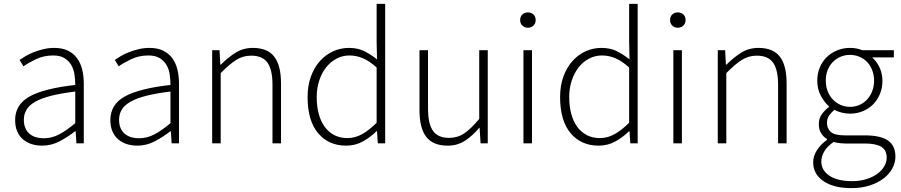

<svg xmlns="http://www.w3.org/2000/svg" viewBox="-20 -739 4648 990"><path d="M197 12Q168 12 143 4Q118 -4 99 -20Q80 -36 69 -61Q58 -86 58 -120Q58 -200 132.5 -241.5Q207 -283 368 -301Q368 -328 364 -355.5Q360 -383 347 -404.5Q334 -426 312 -439.5Q290 -453 254 -453Q206 -453 166 -434Q126 -415 101 -397L81 -430Q94 -439 112.5 -450Q131 -461 154 -470Q177 -479 204 -485.5Q231 -492 260 -492Q302 -492 331 -477.5Q360 -463 378 -438Q396 -413 404 -379.5Q412 -346 412 -307V0H374L370 -62H367Q330 -33 287.5 -10.5Q245 12 197 12ZM205 -26Q247 -26 285 -46Q323 -66 368 -104V-267Q294 -258 243 -245Q192 -232 161 -214Q130 -196 116.5 -173Q103 -150 103 -122Q103 -96 111 -78Q119 -60 133 -48.5Q147 -37 165.5 -31.5Q184 -26 205 -26Z M688 12Q659 12 634 4Q609 -4 590 -20Q571 -36 560 -61Q549 -86 549 -120Q549 -200 623.5 -241.5Q698 -283 859 -301Q859 -328 855 -355.5Q851 -383 838 -404.5Q825 -426 803 -439.5Q781 -453 745 -453Q697 -453 657 -434Q617 -415 592 -397L572 -430Q585 -439 603.5 -450Q622 -461 645 -470Q668 -479 695 -485.5Q722 -492 751 -492Q793 -492 822 -477.5Q851 -463 869 -438Q887 -413 895 -379.5Q903 -346 903 -307V0H865L861 -62H858Q821 -33 778.5 -10.5Q736 12 688 12ZM696 -26Q738 -26 776 -46Q814 -66 859 -104V-267Q785 -258 734 -245Q683 -232 652 -214Q621 -196 607.5 -173Q594 -150 594 -122Q594 -96 602 -78Q610 -60 624 -48.5Q638 -37 656.5 -31.5Q675 -26 696 -26Z M1074 0V-480H1112L1116 -406H1119Q1156 -443 1195 -467.5Q1234 -492 1284 -492Q1359 -492 1394 -447Q1429 -402 1429 -308V0H1385V-302Q1385 -379 1359.5 -415.5Q1334 -452 1275 -452Q1232 -452 1197 -429.5Q1162 -407 1118 -362V0Z M1765 12Q1674 12 1620 -52.5Q1566 -117 1566 -239Q1566 -297 1583 -344Q1600 -391 1629.5 -424Q1659 -457 1697.5 -474.5Q1736 -492 1779 -492Q1823 -492 1855.5 -476.5Q1888 -461 1924 -433L1922 -521V-719H1966V0H1928L1924 -62H1921Q1892 -33 1852.5 -10.5Q1813 12 1765 12ZM1771 -27Q1811 -27 1847.5 -47.5Q1884 -68 1922 -106V-391Q1884 -425 1850.5 -439Q1817 -453 1782 -453Q1746 -453 1715 -436.5Q1684 -420 1661.5 -391.5Q1639 -363 1626 -323.5Q1613 -284 1613 -239Q1613 -191 1623.5 -152Q1634 -113 1654 -85.5Q1674 -58 1703.5 -42.5Q1733 -27 1771 -27Z M2288 12Q2213 12 2178 -33Q2143 -78 2143 -172V-480H2187V-178Q2187 -101 2212.5 -64.5Q2238 -28 2296 -28Q2339 -28 2374 -51.5Q2409 -75 2451 -126V-480H2495V0H2458L2453 -80H2451Q2416 -38 2377 -13Q2338 12 2288 12Z M2679 0V-480H2723V0ZM2702 -596Q2685 -596 2673.5 -607Q2662 -618 2662 -635Q2662 -654 2673.5 -664.5Q2685 -675 2702 -675Q2719 -675 2730.5 -664.5Q2742 -654 2742 -635Q2742 -618 2730.5 -607Q2719 -596 2702 -596Z M3067 12Q2976 12 2922 -52.5Q2868 -117 2868 -239Q2868 -297 2885 -344Q2902 -391 2931.5 -424Q2961 -457 2999.5 -474.5Q3038 -492 3081 -492Q3125 -492 3157.5 -476.5Q3190 -461 3226 -433L3224 -521V-719H3268V0H3230L3226 -62H3223Q3194 -33 3154.5 -10.5Q3115 12 3067 12ZM3073 -27Q3113 -27 3149.5 -47.5Q3186 -68 3224 -106V-391Q3186 -425 3152.5 -439Q3119 -453 3084 -453Q3048 -453 3017 -436.5Q2986 -420 2963.5 -391.5Q2941 -363 2928 -323.5Q2915 -284 2915 -239Q2915 -191 2925.5 -152Q2936 -113 2956 -85.5Q2976 -58 3005.5 -42.5Q3035 -27 3073 -27Z M3452 0V-480H3496V0ZM3475 -596Q3458 -596 3446.5 -607Q3435 -618 3435 -635Q3435 -654 3446.5 -664.5Q3458 -675 3475 -675Q3492 -675 3503.5 -664.5Q3515 -654 3515 -635Q3515 -618 3503.5 -607Q3492 -596 3475 -596Z M3681 0V-480H3719L3723 -406H3726Q3763 -443 3802 -467.5Q3841 -492 3891 -492Q3966 -492 4001 -447Q4036 -402 4036 -308V0H3992V-302Q3992 -379 3966.5 -415.5Q3941 -452 3882 -452Q3839 -452 3804 -429.5Q3769 -407 3725 -362V0Z M4370 231Q4279 231 4226 195Q4173 159 4173 98Q4173 66 4192 36Q4211 6 4244 -18V-22Q4226 -33 4214 -52Q4202 -71 4202 -99Q4202 -131 4220 -153.5Q4238 -176 4254 -187V-191Q4231 -211 4212.5 -245Q4194 -279 4194 -323Q4194 -360 4207 -391Q4220 -422 4243 -444.5Q4266 -467 4297 -479.5Q4328 -492 4363 -492Q4383 -492 4399 -488.5Q4415 -485 4426 -480H4589V-443H4477Q4500 -423 4515 -391.5Q4530 -360 4530 -322Q4530 -285 4517 -254Q4504 -223 4481.5 -200.5Q4459 -178 4428.5 -165.5Q4398 -153 4363 -153Q4343 -153 4321.5 -158Q4300 -163 4283 -173Q4267 -160 4255.5 -144Q4244 -128 4244 -104Q4244 -78 4263 -59.5Q4282 -41 4336 -41H4439Q4520 -41 4558.5 -14.5Q4597 12 4597 69Q4597 100 4581 129.5Q4565 159 4535.5 181.5Q4506 204 4464 217.5Q4422 231 4370 231ZM4363 -188Q4388 -188 4410.5 -197.5Q4433 -207 4450 -225Q4467 -243 4477 -268Q4487 -293 4487 -323Q4487 -353 4477 -378Q4467 -403 4450.5 -420Q4434 -437 4411 -446.5Q4388 -456 4363 -456Q4337 -456 4314.5 -446.5Q4292 -437 4275 -420Q4258 -403 4248 -378.5Q4238 -354 4238 -323Q4238 -293 4248 -268Q4258 -243 4275.5 -225Q4293 -207 4315.5 -197.5Q4338 -188 4363 -188ZM4375 195Q4415 195 4448 184.5Q4481 174 4504 157Q4527 140 4539.5 118.5Q4552 97 4552 74Q4552 34 4523.5 17.5Q4495 1 4441 1H4338Q4330 1 4313.5 -0.5Q4297 -2 4278 -7Q4245 16 4230 42Q4215 68 4215 94Q4215 139 4256.5 167Q4298 195 4375 195Z"/></svg>

Font: hySource Sans Pro Light
Style: Regular
Weight: 300
Designer: Paul D. Hunt
Foundry: Adobe Systems Incorporated
Version: Version 2.021;PS 2.000;hotconv 1.0.86;makeotf.lib2.5.63406